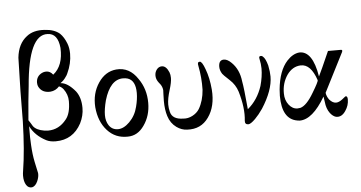

<svg xmlns="http://www.w3.org/2000/svg" viewBox="-60 -803 2226 1185"><g transform="rotate(-5 1053.5 -210.0)"><path d="M422 -96Q370 1 263 1Q228 1 205 -11Q137 -46 107 -106Q106 -28 109 11Q112 69 122 117L137 187Q139 210 127 237Q114 266 93 271Q70 274 56.5 252.5Q43 231 43 195Q43 182 46 165Q66 42 71 -139Q71 -315 78 -533Q87 -619 142 -661Q184 -695 254 -690Q313 -687 347 -658Q371 -635 387 -594Q398 -566 398 -530Q398 -469 370 -410Q365 -398 359 -391Q345 -369 323 -354Q367 -352 415 -294Q445 -254 445 -190Q445 -142 422 -96ZM339 -315Q327 -330 312 -335Q290 -310 257 -307Q206 -304 185 -343Q179 -354 179 -369Q179 -409 215 -427Q227 -433 241 -433Q266 -433 283 -410Q347 -460 342 -571Q333 -662 270 -663Q152 -669 126 -354Q116 -271 106 -143Q118 -126 130 -105Q149 -79 198 -71Q212 -69 222 -69Q289 -69 335 -127Q365 -163 365 -239Q365 -280 339 -315Z M852 -186Q852 -106 810 -47Q770 11 708 11Q632 13 582 -42Q532 -97 524 -187Q518 -273 562 -338Q605 -402 673 -408Q755 -415 806 -337Q852 -272 852 -186ZM775 -168Q787 -214 787 -253Q787 -330 739 -346Q726 -350 710 -350Q630 -350 593 -224Q579 -170 579 -133Q579 -96 596 -70Q616 -40 652 -40Q688 -40 724 -76Q762 -114 775 -168Z M1250 -233Q1258 -129 1210 -62Q1163 5 1077 0Q1043 -1 1012 -23Q976 -49 962 -94Q949 -134 949 -189Q949 -214 950 -231Q951 -244 951 -256Q949 -276 937 -293Q918 -315 914 -330Q911 -339 911 -350Q911 -371 923.5 -387Q936 -403 955 -403Q982 -403 999 -362Q1005 -347 1005 -327Q1005 -300 991 -255Q974 -201 974 -165Q974 -142 980 -119Q991 -71 1059 -70Q1088 -67 1116 -81.5Q1144 -96 1159 -120Q1188 -169 1193 -237Q1195 -311 1180 -387Q1174 -411 1191 -411Q1205 -411 1223 -361Q1244 -306 1250 -233Z M1618 -282Q1618 -197 1548 -88Q1524 -53 1500 -29Q1470 1 1455 0Q1434 -1 1436 -24Q1445 -102 1414 -206Q1400 -250 1366 -281Q1324 -320 1322 -325Q1308 -347 1308 -369Q1308 -411 1340 -411Q1362 -411 1387 -386Q1433 -341 1441 -267Q1449 -227 1461 -93Q1523 -144 1551 -229Q1567 -286 1567 -336Q1567 -363 1559 -400Q1557 -412 1566 -413Q1575 -415 1582 -408Q1598 -395 1610 -351Q1618 -311 1618 -282Z M2071 -394 1948 -152Q1951 -129 1966 -109Q1986 -86 2007 -86Q2025 -86 2047 -103Q2068 -121 2071 -120Q2081 -119 2081 -99Q2081 -62 2059 -30Q2034 8 1999 1Q1980 -4 1963 -26Q1942 -54 1938 -97L1933 -130Q1854 5 1774 5Q1769 5 1759 3Q1665 -13 1665 -158Q1665 -169 1667 -197Q1678 -313 1731 -371Q1767 -410 1807 -414Q1848 -416 1875.5 -376.5Q1903 -337 1916 -256Q1931 -285 1985 -408H2065Q2077 -408 2071 -394ZM1906 -234Q1889 -285 1865 -310Q1841 -335 1809 -334Q1758 -332 1724 -284Q1690 -234 1691 -170Q1691 -129 1713.5 -100Q1736 -71 1767 -71Q1775 -71 1785 -73Q1824 -84 1868 -159Q1908 -225 1906 -234Z"/></g></svg>

Font: GFS Didot Classic
Style: Regular
Weight: 400
Designer: George D. Matthiopoulos
Foundry: George D. Matthiopoulos
Version: Version 1.000